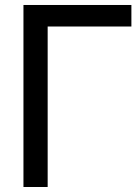

<svg xmlns="http://www.w3.org/2000/svg" viewBox="-20 -747 547 767"><path d="M504.9 -641.1H170.4V0H73.7V-727.1H504.9Z"/></svg>

Font: IranNastaliq
Style: Regular
Weight: 400
Designer: Hossein Zahedi
Version: Version 1.5